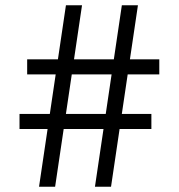

<svg xmlns="http://www.w3.org/2000/svg" viewBox="-20 -708 678 728"><path d="M340 0 442 -688H503L401 0ZM54 -219V-276H554V-219ZM128 0 230 -688H291L189 0ZM83 -426V-483H584V-426Z"/></svg>

Font: Outfit-Light
Style: Regular
Weight: 300
Designer: Rodrigo Fuenzalida
Foundry: fragTYPE
Version: Version 1.000